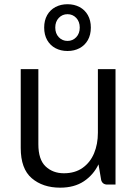

<svg xmlns="http://www.w3.org/2000/svg" viewBox="-20 -869 646 904"><path d="M523.9 -543.5V0H485.4Q462.9 0 456.5 -20.5L443.8 -95.2Q419.9 -45.4 374.8 -15.4Q329.6 14.6 263.2 14.6Q181.6 14.6 129.6 -29.8Q77.6 -74.2 77.6 -172.4V-543.5H160.6V-189.9Q160.6 -117.7 194.8 -85.4Q229 -53.2 280.8 -53.2Q333 -53.2 368.9 -78.6Q404.8 -104 422.9 -147.2Q440.9 -190.4 440.9 -244.1V-543.5ZM188 -739.3Q188 -772.9 202.1 -797.9Q216.3 -822.8 241.2 -835.9Q266.1 -849.1 297.9 -849.1Q329.6 -849.1 354.5 -835.9Q379.4 -822.8 393.6 -797.9Q407.7 -772.9 407.7 -739.3Q407.7 -705.1 393.6 -680.2Q379.4 -655.3 354.5 -642.1Q329.6 -628.9 297.9 -628.9Q266.1 -628.9 241.2 -642.1Q216.3 -655.3 202.1 -680.2Q188 -705.1 188 -739.3ZM355.5 -739.3Q355.5 -767.1 338.9 -784.7Q322.3 -802.2 297.9 -802.2Q273.4 -802.2 256.8 -784.7Q240.2 -767.1 240.2 -739.3Q240.2 -711.4 256.8 -693.8Q273.4 -676.3 297.9 -676.3Q322.3 -676.3 338.9 -693.8Q355.5 -711.4 355.5 -739.3Z"/></svg>

Font: Lycee Sans
Style: Regular
Weight: 400
Designer: Justin Alvin
Foundry: Alkove Design
Version: Version 1.030